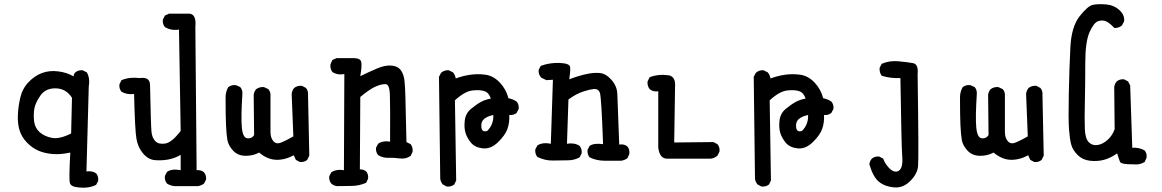

<svg xmlns="http://www.w3.org/2000/svg" viewBox="-20 -760 5540 915"><path d="M353 133Q318 130 313 112Q308 94 315 -33Q270 -23 231.5 -26Q193 -29 163 -42Q133 -55 108.5 -80.5Q84 -106 74 -136.5Q64 -167 65 -207Q66 -247 76 -292Q86 -337 115.5 -368Q145 -399 180 -412Q215 -425 256.5 -420Q298 -415 331 -396Q331 -408 339 -415Q353 -427 374 -425L394 -415Q410 -386 403 -347L392 57Q419 53 438 66Q450 80 448 102L438 121Q402 139 353 133ZM319 -124 323 -294Q295 -338 246 -339Q197 -340 172.5 -304.5Q148 -269 143.5 -241.5Q139 -214 142.5 -182.5Q146 -151 168.5 -130.5Q191 -110 227.5 -103Q264 -96 319 -124Z M825 127Q798 129 776 115Q763 99 766 78L776 59Q799 43 841 51V-22Q812 -5 780 0.5Q748 6 717 3Q686 0 661.5 -29Q637 -58 630 -100Q623 -142 619 -312Q584 -308 559 -323Q547 -337 549 -358L559 -378Q598 -394 645 -388Q694 -395 695 -356Q699 -159 702 -131Q705 -103 720.5 -87Q736 -71 767.5 -76Q799 -81 841 -136L833 -619Q796 -613 766 -631Q754 -645 756 -666L766 -686L786 -695H882Q917 -693 911 -631L917 51Q938 49 952 61Q964 75 962 96L952 115Q938 125 923 127Z M1409 12 1390 2 1380 -20Q1337 3 1295.5 1.5Q1254 0 1215 -33Q1186 -17 1149.5 -17.5Q1113 -18 1090.5 -42.5Q1068 -67 1063.5 -93.5Q1059 -120 1057 -166Q1055 -212 1055 -296Q1055 -323 1068 -345Q1084 -357 1105 -354L1125 -345Q1137 -331 1135 -310Q1128 -202 1132.5 -153Q1137 -104 1158 -101Q1179 -98 1191 -116L1189 -308Q1191 -324 1201 -335Q1217 -347 1238 -345L1259 -335Q1271 -321 1269 -300Q1269 -159 1269 -131Q1269 -103 1283 -87Q1297 -71 1321 -81Q1345 -91 1378 -110L1370 -313Q1372 -329 1382 -341Q1398 -353 1419 -351L1438 -341Q1450 -327 1448 -306L1454 -18L1444 2Q1430 14 1409 12Z M1586 127Q1570 125 1559 115Q1547 101 1549 80L1559 61Q1584 45 1619 51L1621 -407Q1588 -401 1564 -417Q1552 -433 1555 -454L1564 -474L1584 -483H1668Q1699 -482 1702 -463Q1705 -444 1697 -397Q1738 -417 1776.5 -433.5Q1815 -450 1845.5 -447.5Q1876 -445 1890.5 -425Q1905 -405 1908 -372Q1911 -339 1912 -296.5Q1913 -254 1917 -83L1937 -73Q1949 -57 1946 -36L1937 -17Q1914 -1 1885 -5Q1856 -9 1830 -8Q1804 -7 1782 -21Q1770 -35 1772 -56L1782 -75Q1805 -91 1839 -85Q1840 -263 1838 -310.5Q1836 -358 1818 -359Q1800 -360 1772 -348.5Q1744 -337 1697 -298L1695 47Q1713 47 1725 57Q1737 71 1734 92L1725 111Q1694 125 1658.5 126Q1623 127 1586 127Z M2109 129 2090 119Q2080 107 2078 92L2072 -394L2082 -413Q2098 -427 2119 -425L2139 -415Q2149 -403 2152 -386Q2183 -398 2219 -403.5Q2255 -409 2293 -404Q2331 -399 2361.5 -367Q2392 -335 2403 -292Q2424 -288 2442 -276Q2454 -262 2452 -241L2442 -222Q2428 -210 2407 -212Q2409 -177 2398.5 -146.5Q2388 -116 2353.5 -82.5Q2319 -49 2281 -53Q2243 -57 2224 -80.5Q2205 -104 2198 -128.5Q2191 -153 2195 -186.5Q2199 -220 2225 -241.5Q2251 -263 2272.5 -274.5Q2294 -286 2319 -290Q2311 -317 2290 -325Q2269 -333 2232 -329Q2195 -325 2148 -282L2154 100L2145 119Q2130 131 2109 129ZM2302 -136Q2333 -167 2331 -212Q2302 -206 2286.5 -192.5Q2271 -179 2274 -153.5Q2277 -128 2302 -136Z M2862 6Q2823 6 2790 -10Q2778 -24 2780 -46L2790 -65Q2811 -79 2854 -73Q2846 -296 2839 -317Q2832 -338 2809 -335.5Q2786 -333 2755.5 -322.5Q2725 -312 2689 -286L2682 -75Q2717 -81 2742 -65Q2754 -51 2752 -29L2742 -10Q2717 4 2685.5 4Q2654 4 2616 5Q2578 6 2541 -12Q2529 -26 2531 -48L2541 -67Q2566 -83 2605 -75L2615 -380L2584 -378L2559 -390Q2545 -406 2547 -427L2557 -446Q2600 -462 2647.5 -460Q2695 -458 2697 -440.5Q2699 -423 2693 -382Q2734 -398 2772 -406.5Q2810 -415 2839 -412Q2868 -409 2894.5 -379Q2921 -349 2922 -310.5Q2923 -272 2931 -71Q2954 -75 2970 -62Q2982 -48 2979 -25L2970 -6Q2956 4 2940 6Z M3158 -4Q3124 -4 3117 -56V-325Q3094 -321 3076 -335Q3064 -351 3066 -372L3076 -392Q3117 -408 3168 -401Q3201 -394 3197 -345L3193 -81L3380 -83L3399 -73Q3411 -59 3409 -38L3399 -18Q3385 -6 3368 -4Z M3609 129 3590 119Q3580 107 3578 92L3572 -394L3582 -413Q3598 -427 3619 -425L3639 -415Q3649 -403 3652 -386Q3683 -398 3719 -403.5Q3755 -409 3793 -404Q3831 -399 3861.5 -367Q3892 -335 3903 -292Q3924 -288 3942 -276Q3954 -262 3952 -241L3942 -222Q3928 -210 3907 -212Q3909 -177 3898.5 -146.5Q3888 -116 3853.5 -82.5Q3819 -49 3781 -53Q3743 -57 3724 -80.5Q3705 -104 3698 -128.5Q3691 -153 3695 -186.5Q3699 -220 3725 -241.5Q3751 -263 3772.5 -274.5Q3794 -286 3819 -290Q3811 -317 3790 -325Q3769 -333 3732 -329Q3695 -325 3648 -282L3654 100L3645 119Q3630 131 3609 129ZM3802 -136Q3833 -167 3831 -212Q3802 -206 3786.5 -192.5Q3771 -179 3774 -153.5Q3777 -128 3802 -136Z M4240 133Q4197 129 4169 106.5Q4141 84 4123 23Q4125 7 4135 -4Q4149 -16 4170 -14L4189 -4Q4197 19 4215.5 39Q4234 59 4250.5 58Q4267 57 4275 39Q4283 21 4279.5 -19Q4276 -59 4271 -388Q4222 -386 4182 -399Q4170 -415 4172 -437L4182 -456Q4219 -472 4262 -468Q4305 -464 4331.5 -459Q4358 -454 4353 -405Q4359 -2 4355 34Q4351 70 4317 103.5Q4283 137 4240 133Z M4909 12 4890 2 4880 -20Q4837 3 4795.5 1.5Q4754 0 4715 -33Q4686 -17 4649.5 -17.5Q4613 -18 4590.5 -42.5Q4568 -67 4563.5 -93.5Q4559 -120 4557 -166Q4555 -212 4555 -296Q4555 -323 4568 -345Q4584 -357 4605 -354L4625 -345Q4637 -331 4635 -310Q4628 -202 4632.5 -153Q4637 -104 4658 -101Q4679 -98 4691 -116L4689 -308Q4691 -324 4701 -335Q4717 -347 4738 -345L4759 -335Q4771 -321 4769 -300Q4769 -159 4769 -131Q4769 -103 4783 -87Q4797 -71 4821 -81Q4845 -91 4878 -110L4870 -313Q4872 -329 4882 -341Q4898 -353 4919 -351L4938 -341Q4950 -327 4948 -306L4954 -18L4944 2Q4930 14 4909 12Z M5380 23Q5323 24 5317.5 11Q5312 -2 5304 -29Q5271 -6 5240 2Q5209 10 5174 6Q5139 2 5115.5 -21.5Q5092 -45 5085 -71Q5078 -97 5074.5 -143Q5071 -189 5073.5 -313Q5076 -437 5081 -535Q5086 -633 5125 -682.5Q5164 -732 5188.5 -737Q5213 -742 5250.5 -739Q5288 -736 5314.5 -712Q5341 -688 5337 -658L5327 -639Q5311 -625 5290 -627Q5270 -649 5253 -657.5Q5236 -666 5214.5 -659.5Q5193 -653 5172.5 -607Q5152 -561 5152 -459.5Q5152 -358 5150 -273.5Q5148 -189 5150 -144Q5152 -99 5169 -82Q5186 -65 5211 -69Q5236 -73 5258.5 -93.5Q5281 -114 5292 -144L5290 -345Q5292 -361 5302 -372Q5316 -384 5337 -382L5356 -372L5366 -353L5376 -56Q5409 -58 5435 -43Q5447 -29 5444 -8L5435 12Q5411 27 5380 23Z"/></svg>

Font: NaniFont Regular
Style: Regular
Weight: 400
Designer: Nanigashitei
Version: Version 1.036